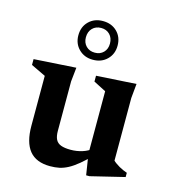

<svg xmlns="http://www.w3.org/2000/svg" viewBox="-106 -777 783 875"><g transform="rotate(15 286.0 -339.0)"><path d="M203 -153Q203 -127.5 210.5 -112.5Q218 -97.5 235.2 -91Q252.5 -84.5 281 -84.5Q310 -84.5 336.5 -93Q363 -101.5 378.5 -116L396.5 -91.5Q364.5 -59.5 339.8 -39Q315 -18.5 294.2 -7.5Q273.5 3.5 253.5 7.8Q233.5 12 210 12Q144 12 112.2 -27Q80.5 -66 80.5 -144V-379.5L11.5 -412.5V-440L210 -452.5L203 -386.5ZM380 9.5 364.5 -88.5V-383L306 -413V-440.5L494 -452L487.5 -384V-88.5Q492.5 -83.5 500.5 -77.8Q508.5 -72 518 -66.5Q527.5 -61 537.2 -56.8Q547 -52.5 556 -49.5V-29.5L395.5 9.5ZM272.5 -689.5Q313.5 -689.5 339.5 -664Q365.5 -638.5 365.5 -598Q365.5 -558.5 339.5 -532.8Q313.5 -507 272.5 -507Q232.5 -507 206.5 -532.8Q180.5 -558.5 180.5 -598Q180.5 -638.5 206.5 -664Q232.5 -689.5 272.5 -689.5ZM273 -540.5Q298 -540.5 313.8 -556.5Q329.5 -572.5 329.5 -598Q329.5 -624.5 313.8 -640.8Q298 -657 273 -657Q247.5 -657 231.8 -640.8Q216 -624.5 216 -598Q216 -572.5 231.8 -556.5Q247.5 -540.5 273 -540.5Z"/></g></svg>

Font: Newsreader 16pt SemiBold
Style: Regular
Weight: 600
Designer: Hugues Gentile
Foundry: Production Type
Version: Version 1.003